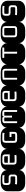

<svg xmlns="http://www.w3.org/2000/svg" viewBox="2247 -2958 709 5247"><g transform="rotate(-90 2601.5 -334.5)"><path d="M213.9 0Q147.9 0 99.6 -25.1Q51.3 -50.3 24.7 -92.8Q-2 -135.3 -2 -186V-482.9Q-2 -534.2 24.7 -576.4Q51.3 -618.7 99.6 -643.8Q147.9 -668.9 213.9 -668.9H364.3Q430.2 -668.9 478.8 -643.8Q527.3 -618.7 553.7 -576.4Q580.1 -534.2 580.1 -482.9V-186Q580.1 -135.3 553.7 -92.8Q527.3 -50.3 478.8 -25.1Q430.2 0 364.3 0ZM241.2 -221.2H368.2L418 -227.1L449.2 -257.8L456.1 -299.8V-374L449.2 -416L418 -446.8L367.2 -452.1H257.8L228 -458L221.2 -486.8V-538.1L228 -566.9L260.3 -573.2H384.3L430.2 -564L441.9 -617.2L385.3 -625H256.8L208 -618.2L176.3 -586.9L169.9 -545.9V-479L176.3 -438L208 -407.2L256.8 -400.9H367.2L397 -396L403.8 -369.1V-305.2L397 -277.8L365.2 -272.9H244.1L196.3 -280.8L184.1 -228Z M792 0Q726.1 0 677.7 -25.1Q629.4 -50.3 602.8 -92.8Q576.2 -135.3 576.2 -186V-482.9Q576.2 -534.2 602.8 -576.4Q629.4 -618.7 677.7 -643.8Q726.1 -668.9 792 -668.9H942.4Q1008.3 -668.9 1056.9 -643.8Q1105.5 -618.7 1131.8 -576.4Q1158.2 -534.2 1158.2 -482.9V-186Q1158.2 -135.3 1131.8 -92.8Q1105.5 -50.3 1056.9 -25.1Q1008.3 0 942.4 0ZM813 -236.8H936L993.2 -244.1L981 -296.9L935.1 -289.1H816.4L785.2 -293.9L778.3 -323.2V-423.8H1006.3V-546.9L999 -587.9L968.3 -619.1L918.9 -625H813L764.2 -619.1L733.4 -587.9L726.1 -546.9V-314.9L733.4 -273.9L764.2 -243.2ZM778.3 -475.1V-541L782.2 -568.8L816.4 -574.2H916L949.2 -568.8L954.1 -540V-475.1Z M1370.1 0Q1304.2 0 1255.9 -25.1Q1207.5 -50.3 1180.9 -92.8Q1154.3 -135.3 1154.3 -186V-482.9Q1154.3 -534.2 1180.9 -576.4Q1207.5 -618.7 1255.9 -643.8Q1304.2 -668.9 1370.1 -668.9H1520.5Q1586.4 -668.9 1635 -643.8Q1683.6 -618.7 1710 -576.4Q1736.3 -534.2 1736.3 -482.9V-186Q1736.3 -135.3 1710 -92.8Q1683.6 -50.3 1635 -25.1Q1586.4 0 1520.5 0ZM1411.1 -221.2H1533.2L1582.5 -227.1L1614.3 -257.8L1621.1 -299.8V-428.2H1479.5V-376H1569.3V-307.1Q1566.9 -299.3 1565.9 -292.5Q1564.9 -285.6 1562.5 -277.8L1530.3 -272.9H1412.1L1382.3 -277.8L1375.5 -309.1V-540L1380.4 -566.9L1412.1 -574.2H1539.1L1589.4 -565.9L1599.1 -618.2L1542.5 -625H1411.1L1361.3 -617.2L1330.1 -585.9L1323.2 -544.9V-299.8L1330.1 -257.8L1362.3 -227.1Z M1948.2 0Q1882.3 0 1834 -25.1Q1785.6 -50.3 1759 -92.8Q1732.4 -135.3 1732.4 -186V-482.9Q1732.4 -534.2 1759 -576.4Q1785.6 -618.7 1834 -643.8Q1882.3 -668.9 1948.2 -668.9H2098.6Q2164.6 -668.9 2213.1 -643.8Q2261.7 -618.7 2288.1 -576.4Q2314.5 -534.2 2314.5 -482.9V-186Q2314.5 -135.3 2288.1 -92.8Q2261.7 -50.3 2213.1 -25.1Q2164.6 0 2098.6 0ZM1859.4 -221.2H1911.6V-568.8L1935.5 -573.2H1991.2L2012.2 -568.8V-361.8H2064.5V-568.8L2085.4 -573.2H2141.6L2165.5 -568.8V-221.2H2217.3V-586.9L2186.5 -618.2L2145.5 -625H2081.5L2055.2 -617.2L2038.6 -583.5L2022.5 -617.2L1995.6 -625H1931.6L1890.6 -618.2L1859.4 -586.9Z M2526.4 0Q2460.4 0 2412.1 -25.1Q2363.8 -50.3 2337.2 -92.8Q2310.5 -135.3 2310.5 -186V-482.9Q2310.5 -534.2 2337.2 -576.4Q2363.8 -618.7 2412.1 -643.8Q2460.4 -668.9 2526.4 -668.9H2676.8Q2742.7 -668.9 2791.3 -643.8Q2839.8 -618.7 2866.2 -576.4Q2892.6 -534.2 2892.6 -482.9V-186Q2892.6 -135.3 2866.2 -92.8Q2839.8 -50.3 2791.3 -25.1Q2742.7 0 2676.8 0ZM2547.4 -236.8H2670.4L2727.5 -244.1L2715.3 -296.9L2669.4 -289.1H2550.8L2519.5 -293.9L2512.7 -323.2V-423.8H2740.7V-546.9L2733.4 -587.9L2702.6 -619.1L2653.3 -625H2547.4L2498.5 -619.1L2467.8 -587.9L2460.4 -546.9V-314.9L2467.8 -273.9L2498.5 -243.2ZM2512.7 -475.1V-541L2516.6 -568.8L2550.8 -574.2H2650.4L2683.6 -568.8L2688.5 -540V-475.1Z M3104.5 0Q3038.6 0 2990.2 -25.1Q2941.9 -50.3 2915.3 -92.8Q2888.7 -135.3 2888.7 -186V-482.9Q2888.7 -534.2 2915.3 -576.4Q2941.9 -618.7 2990.2 -643.8Q3038.6 -668.9 3104.5 -668.9H3254.9Q3320.8 -668.9 3369.4 -643.8Q3418 -618.7 3444.3 -576.4Q3470.7 -534.2 3470.7 -482.9V-186Q3470.7 -135.3 3444.3 -92.8Q3418 -50.3 3369.4 -25.1Q3320.8 0 3254.9 0ZM3047.9 -221.2H3099.6V-567.9L3137.7 -574.2H3254.9L3288.6 -568.8L3293.5 -540V-221.2H3345.7V-546.9L3338.9 -587.9L3307.6 -619.1L3257.8 -625H3135.7L3047.9 -612.8Z M3682.6 0Q3616.7 0 3568.4 -25.1Q3520 -50.3 3493.4 -92.8Q3466.8 -135.3 3466.8 -186V-482.9Q3466.8 -534.2 3493.4 -576.4Q3520 -618.7 3568.4 -643.8Q3616.7 -668.9 3682.6 -668.9H3833Q3898.9 -668.9 3947.5 -643.8Q3996.1 -618.7 4022.5 -576.4Q4048.8 -534.2 4048.8 -482.9V-186Q4048.8 -135.3 4022.5 -92.8Q3996.1 -50.3 3947.5 -25.1Q3898.9 0 3833 0ZM3758.8 -221.2H3811V-573.2H3925.8V-625H3643.6V-573.2H3758.8Z M4260.7 0Q4194.8 0 4146.5 -25.1Q4098.1 -50.3 4071.5 -92.8Q4044.9 -135.3 4044.9 -186V-482.9Q4044.9 -534.2 4071.5 -576.4Q4098.1 -618.7 4146.5 -643.8Q4194.8 -668.9 4260.7 -668.9H4411.1Q4477.1 -668.9 4525.6 -643.8Q4574.2 -618.7 4600.6 -576.4Q4627 -534.2 4627 -482.9V-186Q4627 -135.3 4600.6 -92.8Q4574.2 -50.3 4525.6 -25.1Q4477.1 0 4411.1 0ZM4293 -221.2H4423.8L4474.1 -227.1L4504.9 -257.8L4511.7 -299.8V-545.9L4504.9 -586.9L4474.1 -618.2L4423.8 -625H4293L4243.2 -618.2L4211.9 -586.9L4206.1 -545.9V-299.8L4211.9 -257.8L4244.1 -227.1ZM4295.9 -272.9 4264.2 -277.8 4256.8 -307.1V-541L4261.7 -567.9L4295.9 -573.2H4420.9L4455.1 -567.9L4460 -539.1V-305.2L4453.1 -277.8L4420.9 -272.9Z M4838.9 0Q4772.9 0 4724.6 -25.1Q4676.3 -50.3 4649.7 -92.8Q4623 -135.3 4623 -186V-482.9Q4623 -534.2 4649.7 -576.4Q4676.3 -618.7 4724.6 -643.8Q4772.9 -668.9 4838.9 -668.9H4989.3Q5055.2 -668.9 5103.8 -643.8Q5152.3 -618.7 5178.7 -576.4Q5205.1 -534.2 5205.1 -482.9V-186Q5205.1 -135.3 5178.7 -92.8Q5152.3 -50.3 5103.8 -25.1Q5055.2 0 4989.3 0ZM4866.2 -221.2H4993.2L5043 -227.1L5074.2 -257.8L5081.1 -299.8V-374L5074.2 -416L5043 -446.8L4992.2 -452.1H4882.8L4853 -458L4846.2 -486.8V-538.1L4853 -566.9L4885.3 -573.2H5009.3L5055.2 -564L5066.9 -617.2L5010.3 -625H4881.8L4833 -618.2L4801.3 -586.9L4794.9 -545.9V-479L4801.3 -438L4833 -407.2L4881.8 -400.9H4992.2L5022 -396L5028.8 -369.1V-305.2L5022 -277.8L4990.2 -272.9H4869.1L4821.3 -280.8L4809.1 -228Z"/></g></svg>

Font: Monofett
Style: Regular
Weight: 400
Designer: Vernon Adams
Foundry: Vernon Adams
Version: Version 1.100; ttfautohint (v1.8.4.7-5d5b);gftools[0.9.28]